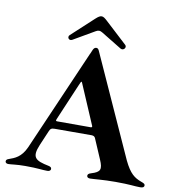

<svg xmlns="http://www.w3.org/2000/svg" viewBox="-99 -1022 1024 1116"><g transform="rotate(10 413.5 -464.0)"><path d="M393.1 -733 382.1 -707.4H381.7L122.2 -110.8C94.1 -47.2 54.7 -34.8 23.4 -23.4C12.8 -19.9 7.1 -15.6 7.1 -7.5C7.1 2.8 16 6 25.2 6C43.3 6 71.7 0 123.9 0C201.7 0 224.1 6 255 5.7C264.6 5.7 274.9 1.8 274.9 -8.9C274.9 -17.8 268.1 -21.7 257.5 -24.1C176.5 -40.5 152.7 -56.5 186.4 -136L222.3 -220.2C229.4 -237.6 235.1 -242.5 255.7 -242.5L473 -242.9C484.7 -242.2 490.1 -239 494.3 -231.2L545.5 -111.9C568.9 -57.5 562.1 -40.8 509.2 -24.9C492.2 -20.2 489 -14.2 488.6 -6.7C489 -0.4 492.9 6.4 506.7 6.7C531.6 6.4 583.1 0 655.9 0C745.7 0 767.4 6 802.9 6C818.5 6 826.3 1.8 826.7 -8.5C826.3 -17.4 820.7 -20.6 804 -26.6C762.8 -41.9 735.1 -60.7 699.9 -133.9L466.3 -650.6L429.7 -731.5C426.1 -739.7 422.2 -747.9 412.3 -747.9C402.3 -747.9 396.7 -740.8 393.1 -733ZM246.4 -794C232.2 -780.9 246.8 -758.5 266.3 -769.9L391 -842.3C405.5 -850.9 415.5 -850.9 430 -842L550.4 -768.5C569.2 -757.1 587.7 -781.2 573.9 -794L444.6 -913.4C416.9 -939.3 406.6 -941.8 375.7 -913.4ZM255.7 -297.9 258.2 -304.3 347.7 -514.6 356.2 -533.7C359.4 -540.1 361.5 -540.8 364.3 -535.5L466.6 -296.5C468.4 -290.1 466.6 -288 459.2 -287.6H262.1C254.6 -287.6 252.1 -290.1 255.7 -297.9Z"/></g></svg>

Font: Margiela Serif Semibold
Style: Regular
Weight: 600
Designer: Andreas Faust, Stefan Endress
Version: Version 1.002;FEAKit 1.0